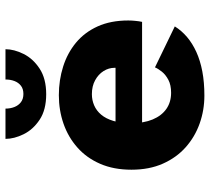

<svg xmlns="http://www.w3.org/2000/svg" viewBox="-52 -692 755 690"><g transform="rotate(-90 325.0 -346.5)"><path d="M326.8 11Q274.6 11 226.6 -6Q178.6 -23.1 141.3 -56.2Q104 -89.4 82.3 -138.3Q60.6 -187.2 60.6 -251Q60.6 -314.8 81.8 -363.5Q102.9 -412.2 140.3 -445.3Q177.6 -478.4 225.9 -495.2Q274.1 -512 328.4 -512Q382.7 -512 431.2 -496.6Q479.7 -481.3 517 -450.5Q554.3 -419.6 575.6 -372.7Q596.9 -325.7 596.9 -262.5Q596.9 -250.4 595.5 -236.8Q594.2 -223.2 591.9 -212.9H193.6V-308.3H426.8Q426.8 -309.4 426.8 -310Q426.8 -310.7 426.8 -311.8Q426.8 -332.8 415.1 -351.4Q403.4 -370 382.1 -381.6Q360.9 -393.3 332.1 -393.3Q310.8 -393.3 291.8 -385.1Q272.7 -376.9 258.4 -359.9Q244.1 -343 236 -316.2Q227.8 -289.4 227.8 -252.3Q227.8 -206.9 241.2 -174.8Q254.7 -142.7 279.1 -125.6Q303.6 -108.6 337.1 -108.6Q365.1 -108.6 383.7 -118.5Q402.3 -128.4 413.1 -142Q423.9 -155.6 428.4 -166.6L575.6 -95.3Q560.4 -70.9 537.5 -51.4Q514.6 -32 483.8 -17.9Q453 -3.9 413.8 3.6Q374.6 11 326.8 11ZM331.9 -557.5Q275.6 -557.5 240.2 -581.1Q204.9 -604.6 188.1 -638.7Q171.4 -672.8 171.4 -703.8H280.2Q280.2 -686.1 286 -671.6Q291.7 -657.1 303.4 -648.2Q315.1 -639.4 332.9 -639.4Q350.9 -639.4 362.3 -648.2Q373.8 -657.1 379.3 -671.6Q384.8 -686.1 384.8 -703.8H493.6Q493.6 -672.8 476.6 -638.7Q459.6 -604.6 423.8 -581.1Q387.9 -557.5 331.9 -557.5Z"/></g></svg>

Font: Trispace Thin
Style: Regular
Weight: 100
Designer: Tyler Finck
Foundry: Etcetera Type Company
Version: Version 1.210